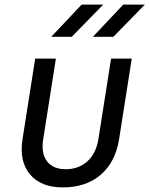

<svg xmlns="http://www.w3.org/2000/svg" viewBox="-20 -805 650 835"><path d="M253 10Q158 10 110.5 -46.5Q63 -103 78 -200L133 -550H223L168 -200Q158 -138 184.5 -103.5Q211 -69 266 -69Q322 -69 360 -103.5Q398 -138 408 -200L463 -550H553L498 -200Q482 -100 418 -45Q354 10 253 10ZM384 -645 516 -785H610L473 -645ZM203 -645 335 -785H429L292 -645Z"/></svg>

Font: JetBrains Mono NL
Style: Italic
Weight: 400
Italic angle: -9°
Monospace: yes
Designer: Philipp Nurullin, Konstantin Bulenkov
Foundry: JetBrains
Version: Version 2.305; ttfautohint (v1.8.4.7-5d5b)